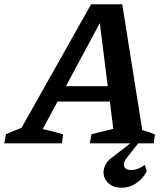

<svg xmlns="http://www.w3.org/2000/svg" viewBox="-72 -672 785 900"><path d="M595 -62Q626 -54 654 -42L649 0H349L357 -43L459 -68L443 -196H198L128 -67Q152 -62 176 -55.5Q200 -49 224 -42L218 0H-52L-44 -43L29 -73L355 -652H501ZM237 -268H433L396 -564ZM498 208Q464 208 443 192.5Q422 177 415.5 153.5Q409 130 420 105Q431 80 460 61L562 -18H590L526 63Q505 89 510 107Q515 125 544 125Q560 125 576 118.5Q592 112 607 101L616 131Q596 168 565 188Q534 208 498 208Z"/></svg>

Font: Piazzolla SemiBold
Style: Italic
Weight: 600
Italic angle: -11.3°
Designer: Juan Pablo del Peral
Foundry: Huerta Tipografica
Version: Version 1.330